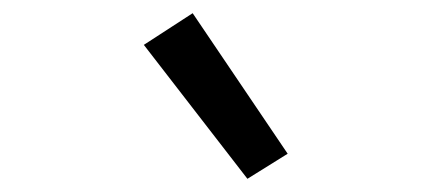

<svg xmlns="http://www.w3.org/2000/svg" viewBox="-20 -818 640 291"><path d="M355 -547 198 -750 272 -798 416 -585Z"/></svg>

Font: Iosevka HT Extended
Style: Italic
Weight: 400
Width: 7
Italic angle: -9°
Monospace: yes
Designer: Belleve Invis
Foundry: Belleve Invis
Version: Version 32.3.0; ttfautohint (v1.8.4)